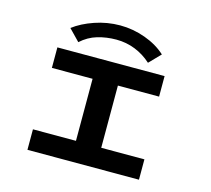

<svg xmlns="http://www.w3.org/2000/svg" viewBox="-116 -982 1233 1121"><g transform="rotate(15 500.0 -421.0)"><path d="M141 0V-124H401V-499H155V-623H803V-499H554V-123H815V0ZM265 -684 199 -752Q250 -791 324.5 -816.5Q399 -842 477 -842Q555 -842 629.5 -815Q704 -788 755 -741L689 -673Q645 -713 591 -734.5Q537 -756 477 -756Q417 -756 363 -740Q309 -724 265 -684Z"/></g></svg>

Font: Inconsolata UltraExpanded Black
Style: Regular
Weight: 900
Width: 9
Monospace: yes
Designer: Raph Levien, Cyreal, Brenton Simpson
Foundry: Raph Levien, Cyreal, Google
Version: Version 3.001; ttfautohint (v1.8.2.53-6de2)